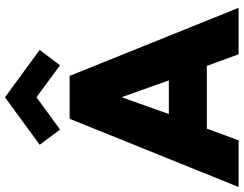

<svg xmlns="http://www.w3.org/2000/svg" viewBox="-131 -831 952 750"><g transform="rotate(-90 345.0 -456.0)"><path d="M214 -697.5 154.5 -777 340 -912.5 525 -777 465 -697.5 340 -789.5ZM256 -660H423.5L689.5 0H508L462.5 -124H217.5L172 0H-10.5ZM274.5 -272.5H406L341 -455H339.5Z"/></g></svg>

Font: League Spartan ExtraBold
Style: Regular
Weight: 800
Foundry: The League of Moveable Type
Version: Version 2.002